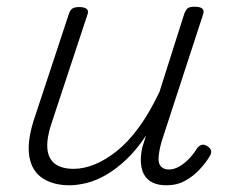

<svg xmlns="http://www.w3.org/2000/svg" viewBox="-20 -536 686 572"><path d="M187 16Q139 16 107 -5Q75 -26 67.5 -69Q60 -112 80 -176L185 -494Q189 -506 195.5 -510.5Q202 -515 216 -515Q232 -515 238.5 -509Q245 -503 240 -491L133 -167Q119 -125 121 -95Q123 -65 142.5 -49Q162 -33 200 -33Q229 -33 261.5 -46Q294 -59 328 -86Q362 -113 394 -157Q426 -201 455 -262L529 -495Q534 -508 540 -512Q546 -516 560 -516Q576 -516 582.5 -510.5Q589 -505 585 -493L461 -113Q454 -87 452.5 -68Q451 -49 459.5 -40Q468 -31 483 -31Q499 -31 515 -40.5Q531 -50 544.5 -64.5Q558 -79 567 -94Q572 -101 579.5 -104Q587 -107 597 -101Q608 -94 609 -86.5Q610 -79 605 -71Q594 -52 575 -31.5Q556 -11 531.5 2.5Q507 16 476 16Q452 16 436 8.5Q420 1 411 -13Q402 -27 400 -48.5Q398 -70 404 -97L415 -132Q387 -90 357 -61.5Q327 -33 297 -15.5Q267 2 238.5 9Q210 16 187 16Z"/></svg>

Font: Playwrite CO ExtraLight
Style: Regular
Weight: 250
Version: Version 1.002